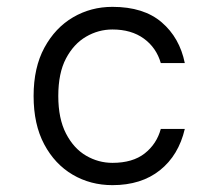

<svg xmlns="http://www.w3.org/2000/svg" viewBox="-20 -528 640 560"><path d="M308 12Q244 12 192 -18.5Q140 -49 109 -107Q78 -165 78 -248Q78 -331 109.5 -389Q141 -447 193 -477.5Q245 -508 308 -508Q399 -508 451.5 -463Q504 -418 519 -344H449Q436 -389 399.5 -415.5Q363 -442 308 -442Q267 -442 231 -421Q195 -400 172.5 -357.5Q150 -315 150 -248Q150 -182 172.5 -138.5Q195 -95 231 -74Q267 -53 308 -53Q367 -53 402 -80.5Q437 -108 449 -152H519Q501 -75 446.5 -31.5Q392 12 308 12Z"/></svg>

Font: DM Mono Light
Style: Regular
Weight: 300
Designer: Colophon Foundry
Foundry: Colophon Foundry
Version: Version 1.000; ttfautohint (v1.8.2.53-6de2)